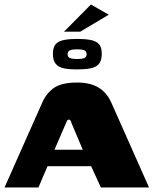

<svg xmlns="http://www.w3.org/2000/svg" viewBox="-22 -829 687 849"><path d="M-2 0 166 -378Q184 -418 217.5 -441Q251 -464 320 -464Q376 -464 412.5 -442.5Q449 -421 469 -378L637 0H424L381 -94H188L148 0ZM219 -167H344L294 -285Q293 -290 290.5 -295Q288 -300 283 -300Q277 -300 274.5 -295Q272 -290 270 -285ZM317 -522Q286 -522 262 -526.5Q238 -531 225 -546Q212 -561 212 -591Q212 -621 225 -634.5Q238 -648 262.5 -652.5Q287 -657 319 -657Q353 -657 377.5 -652.5Q402 -648 415 -634.5Q428 -621 428 -591Q428 -561 415 -546Q402 -531 377 -526.5Q352 -522 317 -522ZM319 -568Q341 -568 351 -572.5Q361 -577 361 -589Q361 -602 351 -606.5Q341 -611 319 -611Q298 -611 287.5 -606.5Q277 -602 277 -589Q277 -577 287 -572.5Q297 -568 319 -568ZM261 -689 380 -809 459 -764 333 -689Z"/></svg>

Font: Genos ExtraBold
Style: Regular
Weight: 800
Designer: Robert E. Leuschke
Foundry: Robert E. Leuschke
Version: Version 1.010